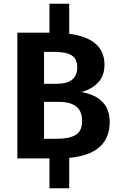

<svg xmlns="http://www.w3.org/2000/svg" viewBox="-20 -849 639 1029"><path d="M568 -196Q568 -23 351 -3V160H245V0H73V-674H245V-829H351V-668Q540 -643 540 -502Q540 -442 504.5 -405.5Q469 -369 416 -356Q568 -328 568 -196ZM270 -571H216V-400H285Q394 -400 394 -489Q394 -534 364 -552.5Q334 -571 270 -571ZM283 -105Q350 -105 385 -125.5Q420 -146 420 -202Q420 -303 296 -303H216V-105Z"/></svg>

Font: Fira Sans SemiBold
Style: Regular
Weight: 600
Designer: bBox Type GmbH & Carrois Corporate GbR & Edenspiekermann AG
Foundry: bBox Type GmbH & Carrois Corporate GbR & Edenspiekermann AG
Version: Version 4.301;PS 004.301;hotconv 1.0.88;makeotf.lib2.5.64775